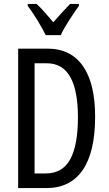

<svg xmlns="http://www.w3.org/2000/svg" viewBox="-20 -963 556 983"><path d="M467 -366Q467 -185 403.5 -92.5Q340 0 217 0H73V-714H223Q342 -714 404.5 -625Q467 -536 467 -366ZM379 -362Q379 -639 220 -639H157V-75H214Q300 -75 339.5 -147.5Q379 -220 379 -362ZM214 -783Q198 -816 173 -857Q148 -898 122 -933V-943H167Q186 -926 208.5 -900.5Q231 -875 253 -849Q279 -879 296.5 -898Q314 -917 339 -943H384V-933Q362 -902 334.5 -860Q307 -818 291 -783Z"/></svg>

Font: Noto Sans Thai ExtCond
Style: Regular
Weight: 400
Width: 2
Designer: Monotype Design Team
Foundry: Monotype Imaging Inc.
Version: Version 2.002; ttfautohint (v1.8.4.7-5d5b)